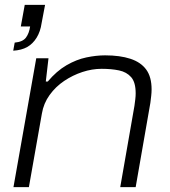

<svg xmlns="http://www.w3.org/2000/svg" viewBox="-20 -764 694 784"><path d="M35 0 128 -526H178L167 -431H175Q211 -474 251.5 -497.5Q292 -521 332.5 -529.5Q373 -538 409 -538Q470 -538 512.5 -524Q555 -510 577 -480Q599 -450 599 -399Q599 -387 597.5 -373Q596 -359 594 -344L534 0H471L529 -332Q531 -346 532.5 -359Q534 -372 534 -383Q534 -428 515.5 -449Q497 -470 466 -476.5Q435 -483 395 -483Q356 -483 316.5 -470Q277 -457 242 -433.5Q207 -410 182.5 -376Q158 -342 151 -300L98 0ZM34 -557 40 -590Q73 -593 86 -610.5Q99 -628 103 -656H65L81 -744H164L150 -670Q145 -635 129.5 -610Q114 -585 91 -572Q68 -559 34 -557Z"/></svg>

Font: Archivo Expanded ExtraLight
Style: Italic
Weight: 250
Width: 7
Italic angle: -10°
Designer: Hector Gatti
Foundry: Omnibus-Type
Version: Version 2.001